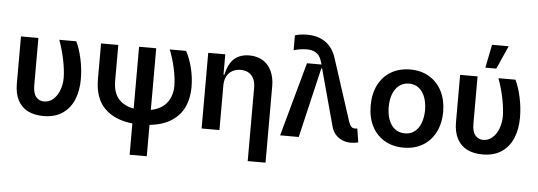

<svg xmlns="http://www.w3.org/2000/svg" viewBox="-59 -964 3861 1379"><g transform="rotate(5 1872.0 -274.5)"><path d="M61.1 -545.5H186.8V-204.5Q186.8 -147 209.2 -120.7Q231.5 -94.5 266.3 -94.5Q303.6 -94.5 332.4 -119.7Q361.2 -144.9 377 -186.8Q392.8 -228.7 392.8 -277Q391.3 -338.8 376.1 -410.3Q360.8 -481.9 337.4 -545.5H459.5Q483.7 -498.6 500 -424.2Q516.3 -349.8 516.3 -277Q516.3 -195.3 490.2 -130.7Q464.1 -66.1 409.1 -28.1Q354 9.9 270.6 9.9Q206.3 9.9 159.4 -13.3Q112.6 -36.6 86.8 -84.9Q61.1 -133.2 61.1 -206Z M1036.2 6.7V233H912.6V7.1Q782 -6.4 710.2 -79.5Q638.5 -152.7 638.5 -289.1V-545.5H762.8V-287.6Q762.8 -203.1 802.7 -157.5Q842.7 -111.9 912.6 -99.8V-545.5H1036.2V-101.2Q1114.7 -116.8 1152.2 -167.1Q1189.6 -217.3 1189.6 -288.4Q1188.6 -347.7 1173.1 -416.9Q1157.7 -486.2 1133.5 -545.5H1251.4Q1277.7 -498.9 1295.5 -430Q1313.2 -361.2 1313.2 -288.4Q1313.2 -212.4 1285.9 -149.9Q1258.5 -87.4 1196.7 -45.5Q1134.9 -3.6 1036.2 6.7Z M1539.8 0H1411.2V-545.5H1534.1V-399.1H1540.5Q1557.9 -479.4 1599.3 -516Q1640.6 -552.6 1708.8 -552.6Q1763.1 -552.6 1803.8 -528.4Q1844.5 -504.3 1867 -457.9Q1889.6 -411.6 1889.9 -347.3V204.5H1761.4V-327.4Q1761 -363.6 1748.2 -389.9Q1735.4 -416.2 1711.5 -430Q1687.5 -443.9 1654.8 -443.9Q1620.7 -443.9 1594.5 -429.2Q1568.2 -414.4 1553.8 -386.4Q1539.4 -358.3 1539.8 -319.6Z M1977.3 0 2124.3 -532.7H2229.4L2218.8 -565.3Q2205.6 -601.6 2179.2 -616.8Q2152.7 -632.1 2113.6 -632.1Q2093 -632.1 2066.9 -628.2Q2040.8 -624.3 2020.6 -617.2V-724.4Q2031.6 -729.4 2056.8 -733.3Q2082 -737.2 2105.8 -737.2Q2186.4 -737.2 2240.2 -699.8Q2294 -662.3 2318.2 -587.4L2460.6 -147.7Q2469.8 -119.3 2479.8 -107.6Q2489.7 -95.9 2508.9 -95.9Q2518.1 -95.9 2525.2 -97.3L2540.8 1.4Q2530.2 4.6 2515.4 6.6Q2500.7 8.5 2486.9 8.5Q2455.3 8.5 2426.8 -3.2Q2398.4 -14.9 2377.5 -37.8Q2356.5 -60.7 2347.7 -93L2235.8 -505H2230.1L2111.5 0Z M2606.5 -270.6Q2606.2 -354.4 2638.1 -418.3Q2670.1 -482.2 2729.4 -517.4Q2788.7 -552.6 2867.9 -552.6Q2946.4 -552.6 3005.3 -517.4Q3064.3 -482.2 3096.6 -418.3Q3128.9 -354.4 3129.3 -270.6Q3128.9 -186.8 3096.6 -123Q3064.3 -59.3 3005.3 -24.3Q2946.4 10.7 2867.9 10.7Q2788.7 10.7 2729.4 -24.3Q2670.1 -59.3 2638.1 -123Q2606.2 -186.8 2606.5 -270.6ZM2998.6 -271.3Q2998.2 -322.1 2983.5 -362.7Q2968.8 -403.4 2939.6 -427.2Q2910.5 -451 2868.6 -451Q2825.6 -451 2795.8 -427.2Q2766 -403.4 2751.1 -362.7Q2736.2 -322.1 2736.5 -271.3Q2736.2 -220.2 2751.1 -179.7Q2766 -139.2 2795.6 -115.8Q2825.3 -92.3 2868.6 -92.3Q2910.5 -92.3 2939.6 -115.8Q2968.8 -139.2 2983.5 -179.7Q2998.2 -220.2 2998.6 -271.3Z M3227.3 -545.5H3353V-204.5Q3353 -147 3375.4 -120.7Q3397.7 -94.5 3432.5 -94.5Q3469.8 -94.5 3498.6 -119.7Q3527.3 -144.9 3543.1 -186.8Q3558.9 -228.7 3558.9 -277Q3557.5 -338.8 3542.3 -410.3Q3527 -481.9 3503.6 -545.5H3625.7Q3649.9 -498.6 3666.2 -424.2Q3682.5 -349.8 3682.5 -277Q3682.5 -195.3 3656.4 -130.7Q3630.3 -66.1 3575.3 -28.1Q3520.2 9.9 3436.8 9.9Q3372.5 9.9 3325.6 -13.3Q3278.8 -36.6 3253 -84.9Q3227.3 -133.2 3227.3 -206ZM3482.2 -612.9H3403.4L3436.8 -780.5H3556.8Z"/></g></svg>

Font: Riot Sans
Style: Bold
Weight: 600
Designer: Rasmus Andersson
Foundry: rsms
Version: Version 4.001